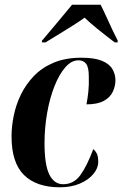

<svg xmlns="http://www.w3.org/2000/svg" viewBox="-20 -786 520 815"><path d="M234 9Q135 9 82 -43Q29 -95 29 -207Q29 -248 38 -293.5Q47 -339 68 -383Q89 -427 123.5 -463Q158 -499 208 -520Q258 -541 325 -541Q381 -541 412.5 -528Q444 -515 457 -493Q470 -471 470 -445Q470 -421 459 -397Q448 -373 421 -358Q394 -343 347 -343Q352 -368 355 -397Q358 -426 357 -460Q357 -501 345.5 -515.5Q334 -530 313 -530Q283 -530 257 -500Q231 -470 211 -419.5Q191 -369 180 -306Q169 -243 169 -178Q169 -86 189.5 -45Q210 -4 248 -4Q293 -4 321 -42.5Q349 -81 376 -153Q384 -147 390.5 -135Q397 -123 397 -99Q397 -72 376 -47Q355 -22 318.5 -6.5Q282 9 234 9ZM158 -613Q188 -648 222 -689Q256 -730 286 -766H407Q417 -747 430.5 -717Q444 -687 457.5 -658.5Q471 -630 480 -613L479 -606H467Q426 -637 393.5 -663.5Q361 -690 339 -711Q320 -697 291.5 -679Q263 -661 232 -642Q201 -623 173 -606H158Z"/></svg>

Font: Noto Serif Display ExtraCondensed ExtraBold
Style: Italic
Weight: 800
Width: 2
Italic angle: -12°
Designer: Monotype Design Team
Foundry: Monotype Imaging Inc.
Version: Version 2.009